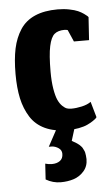

<svg xmlns="http://www.w3.org/2000/svg" viewBox="-46 -430 369 640"><g transform="rotate(-5 138.5 -109.5)"><path d="M131.7 178Q154.7 178 174.7 171.7Q194.7 165.3 209.2 149Q223.7 132.7 223.7 108.7Q223.7 102.3 222.8 96.7Q222 91 221.2 86.7Q220.3 82.3 217.8 77.8Q215.3 73.3 214.2 70.7Q213 68 209.2 64.3Q205.3 60.7 204.2 59.3Q203 58 198.2 54.7Q193.3 51.3 192.3 50.8Q191.3 50.3 185.8 47.2Q180.3 44 180 43.7L196 -8H137L102 56.7H113Q124.7 57.7 134.8 64.7Q145 71.7 145 84Q145 99.7 134.5 107.3Q124 115 107.3 115Q96.3 115 85.3 111.7L82 164.3Q105.3 178 131.7 178ZM269 -27.7 254 -80.3Q242 -71.7 223.3 -67.5Q204.7 -63.3 187.7 -63.3Q180 -63.3 173.3 -65.5Q166.7 -67.7 158.3 -75.7Q150 -83.7 144 -96.8Q138 -110 133.8 -134.7Q129.7 -159.3 129.7 -192.3Q129.7 -247.7 136 -277.2Q142.3 -306.7 154.3 -316.8Q166.3 -327 188.7 -327Q192.7 -327 198.7 -325.3L216 -285.7H266.7L271.7 -362.3Q270.7 -363.7 268.5 -366Q266.3 -368.3 257.8 -374.3Q249.3 -380.3 238.8 -385Q228.3 -389.7 210.2 -393.3Q192 -397 171.3 -397Q126.3 -397 95 -383.3Q63.7 -369.7 45.8 -342.5Q28 -315.3 20.3 -279.5Q12.7 -243.7 12.7 -194.3Q12.7 -148 20.3 -112.8Q28 -77.7 45.5 -49.8Q63 -22 94 -7.5Q125 7 168.7 7Q189.3 7 207.3 3.5Q225.3 0 236.2 -5.2Q247 -10.3 254.8 -15.5Q262.7 -20.7 266 -24Z"/></g></svg>

Font: Jomhuria
Style: Regular
Weight: 400
Designer: Arabic design by Kourosh Beigpour, Latin design by Eben Sorkin, engineering by Lasse Fister and Khaled Hosney
Version: Version 1.0010